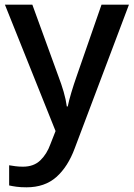

<svg xmlns="http://www.w3.org/2000/svg" viewBox="-20 -559 570 819"><path d="M1 -539H118L229 -234Q242 -200 251.5 -167.5Q261 -135 265 -105H269Q274 -130 284.5 -165Q295 -200 307 -234L413 -539H530L299 73Q270 152 220.5 196Q171 240 93 240Q68 240 50 237.5Q32 235 19 232V146Q30 148 45.5 150Q61 152 78 152Q124 152 152 125Q180 98 195 56L217 0Z"/></svg>

Font: Noto Sans Adlam Unjoined Medium
Style: Regular
Weight: 500
Version: Version 3.001